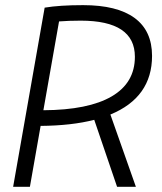

<svg xmlns="http://www.w3.org/2000/svg" viewBox="-20 -723 626 743"><path d="M30.8 0 152.8 -693.4Q210.4 -703.1 301.8 -703.1Q433.1 -703.1 500.7 -653.6Q568.4 -604 568.4 -506.8Q568.4 -346.2 407.2 -279.8L505.9 0H433.1L344.7 -259.3Q257.3 -236.8 137.2 -235.8L95.7 0ZM147.9 -296.4Q322.3 -297.4 412.1 -349.9Q502 -402.3 502 -503.4Q502 -643.1 292.5 -643.1Q246.6 -643.1 208.5 -640.1Z"/></svg>

Font: Cascadia Code Light
Style: Italic
Weight: 300
Italic angle: -10°
Monospace: yes
Designer: Aaron Bell
Foundry: Saja Typeworks
Version: Version 2404.023; ttfautohint (v1.8.4)